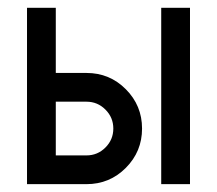

<svg xmlns="http://www.w3.org/2000/svg" viewBox="-20 -469 553 489"><path d="M200.2 -73.2Q228.5 -73.2 248.5 -93.3Q268.6 -113.3 268.6 -141.6Q268.6 -169.9 248.5 -189.9Q228.5 -210 200.2 -210H122.1V-73.2ZM200.2 0H48.8V-449.2H122.1V-283.2H200.2Q259.3 -283.2 300.5 -241.7Q341.8 -200.2 341.8 -141.6Q341.8 -83 300.5 -41.5Q259.3 0 200.2 0ZM463.9 0H390.6V-449.2H463.9Z"/></svg>

Font: Catrinity
Style: Regular
Weight: 400
Designer: Alexander Lange
Foundry: High-Logic / Made with FontCreator
Version: Version 2.090;May 20, 2024;FontCreator 15.0.0.2974 64-bit